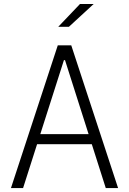

<svg xmlns="http://www.w3.org/2000/svg" viewBox="-20 -962 660 982"><path d="M521 0 312.5 -654.5H307L98 0H36L275.5 -730H344.5L584 0ZM143 -276H474.5V-224.5H143ZM332.5 -825 459 -941.5H389L278 -825Z"/></svg>

Font: Monaspace Argon Var ExtraLight
Style: Regular
Weight: 200
Designer: Riley Cran and the Lettermatic Team
Version: Version 1.200 (Monaspace Argon Var)